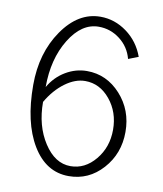

<svg xmlns="http://www.w3.org/2000/svg" viewBox="-85 -825 771 907"><g transform="rotate(10 300.0 -372.0)"><path d="M66.4 -383.8Q66.4 -537.1 142.1 -646.5Q217.8 -755.9 324.2 -755.9Q392.6 -755.9 450.7 -713.4Q508.8 -670.9 534.2 -600.6L486.3 -582Q471.7 -637.7 426.3 -672.9Q380.9 -708 324.2 -708Q242.2 -708 184.1 -613.3Q126 -518.6 126 -383.8Q155.3 -434.6 203.6 -463.4Q252 -492.2 305.7 -492.2Q400.4 -492.2 467.3 -418.5Q534.2 -344.7 534.2 -240.2Q534.2 -135.7 467.8 -62Q401.4 11.7 305.7 11.7Q196.3 11.7 131.3 -96.2Q66.4 -204.1 66.4 -383.8ZM305.7 -36.1Q375 -36.1 424.8 -96.2Q474.6 -156.2 474.6 -240.2Q474.6 -324.2 425.3 -384.3Q376 -444.3 305.7 -444.3Q257.8 -444.3 209.5 -408.7Q161.1 -373 126 -312.5Q126 -198.2 178.7 -117.2Q231.4 -36.1 305.7 -36.1Z"/></g></svg>

Font: Lohit Tamil
Style: Regular
Weight: 400
Version: 2.91.1